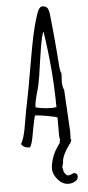

<svg xmlns="http://www.w3.org/2000/svg" viewBox="-62 -785 465 1020"><g transform="rotate(-5 170.0 -274.5)"><path d="M281.2 -297.9C274.9 -310.5 272.5 -324.2 272.5 -339.8C272.5 -349.1 272.9 -358.9 273.9 -370.1C273.9 -372.1 274.4 -374.5 274.4 -376.5V-379.4C274.4 -380.4 274.9 -383.8 274.9 -384.8C270.5 -394 267.1 -409.2 265.6 -429.7C264.2 -450.7 260.7 -500 254.9 -565.4L248 -637.2C245.6 -663.1 243.2 -686 241.2 -702.6C238.8 -720.7 235.4 -732.9 230.5 -739.3V-738.8C224.6 -746.1 215.8 -750 203.1 -750C189.9 -750 177.7 -729 166 -687L154.8 -646.5L142.1 -592.8C136.7 -568.8 127 -513.7 111.8 -428.2C97.2 -343.3 87.4 -288.1 81.5 -262.2C75.7 -236.8 68.4 -195.8 58.6 -139.2C50.3 -84 39.1 -47.9 27.8 -31.2C36.1 -16.6 52.2 -9.3 74.2 -9.3C81.5 -20.5 87.9 -41 92.8 -70.3C97.7 -98.6 102.5 -124 107.9 -147.5C111.8 -166 114.3 -175.8 115.2 -175.8C130.4 -175.8 155.3 -172.4 189.5 -166C218.8 -160.6 233.4 -156.7 233.4 -153.8V-55.7L236.3 -36.1C236.3 -34.2 235.8 -31.7 233.4 -28.8C233.4 -25.9 233.9 -22.9 234.4 -20.5C225.6 -9.3 215.3 5.9 205.1 23.9C191.9 48.3 180.2 85 180.2 115.2C180.2 132.8 187.5 150.9 204.1 171.4C220.7 190.9 239.7 201.2 262.2 201.2C273.4 201.2 284.2 198.2 293.9 193.4H293.5C306.6 187 313 178.7 313 167C313 153.8 306.6 147 292 147C282.7 152.3 272.9 156.2 261.2 156.7C257.3 156.2 252.4 152.8 248 147C242.2 139.2 239.3 132.8 239.3 126.5C239.3 120.6 235.8 115.2 235.8 108.9C237.3 100.1 242.2 90.8 242.2 84C242.2 61 256.3 30.8 284.2 -7.3C285.2 -7.8 285.6 -8.8 286.1 -9.3C288.6 -11.7 290.5 -14.6 291 -18.1C293 -21 294.4 -25.4 296.9 -32.2L292.5 -32.7L293.9 -74.7ZM134.8 -290V-289.6C139.2 -304.2 144 -321.3 147.5 -338.9V-338.4C152.3 -359.9 158.7 -399.9 167 -460.9C176.3 -525.4 183.6 -566.4 188 -584.5C191.9 -599.6 195.3 -610.4 199.2 -615.2C221.2 -470.2 232.4 -334.5 232.4 -208.5L227.5 -210.4C223.1 -208.5 217.8 -208 210.4 -208C175.8 -208 146.5 -211.9 121.6 -218.8C121.6 -235.8 126.5 -259.3 134.8 -290Z"/></g></svg>

Font: Amatic Mod Bold ONEptTWO
Style: Bold
Weight: 700
Designer: David Occhino Design
Foundry: David Occhino Design
Version: Version 1.2